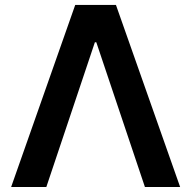

<svg xmlns="http://www.w3.org/2000/svg" viewBox="-20 -747 764 767"><path d="M24.5 0 280.5 -727.3H443.2L699.6 0H558.9L364.7 -578.1H359L165.1 0Z"/></svg>

Font: Interop SemBd
Style: Regular
Weight: 600
Designer: Rasmus Andersson, Google, Jang Haemin
Foundry: jhaemin
Version: Version 1.008